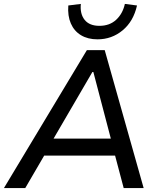

<svg xmlns="http://www.w3.org/2000/svg" viewBox="-28 -961 825 981"><path d="M-8 0 416 -705H507L706 0H604L551 -200L592 -166H165L217 -199L101 0ZM444 -593 233 -231 212 -253H574L544 -231L449 -593ZM470 -760Q421 -760 386 -781Q351 -802 334 -841Q317 -880 321 -933L385 -941Q380 -890 404.5 -859.5Q429 -829 480 -829Q532 -829 565.5 -860Q599 -891 610 -941L672 -933Q654 -852 598.5 -806Q543 -760 470 -760Z"/></svg>

Font: Nunito Sans 7pt Medium
Style: Italic
Weight: 500
Italic angle: -9°
Designer: Vernon Adams
Foundry: Vernon Adams
Version: Version 3.101;gftools[0.9.27]